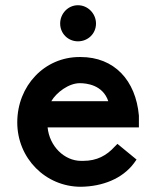

<svg xmlns="http://www.w3.org/2000/svg" viewBox="-20 -703 579 734"><path d="M347 -613C347 -651 316 -683 278 -683C240 -683 210 -651 210 -613C210 -575 240 -545 278 -545C316 -545 347 -574 347 -613ZM176 -316C196 -350 243 -385 285 -385C310 -385 373 -379 394 -316ZM429 -153 418 -142C388 -109 351 -88 298 -88H290C226 -88 169 -144 162 -216H511V-261C499 -396 417 -485 288 -485H284C150 -485 46 -375 46 -235C46 -98 154 11 289 11C372 10 448 -20 492 -79L502 -93Z"/></svg>

Font: Mint Spirit No2
Style: Bold
Weight: 700
Designer: HARENDAL Hirwen
Foundry: Arkandis Digital Foundry.
Version: Version 1.004;FFEdit